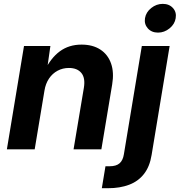

<svg xmlns="http://www.w3.org/2000/svg" viewBox="-20 -784 943 1008"><path d="M213.4 -308.1 162.1 0H16.1L106 -542.5H244.6L225.1 -406.2L213.4 -411.1Q246.1 -479 293.9 -514.4Q341.8 -549.8 408.2 -549.8Q466.8 -549.8 506.6 -523.9Q546.4 -498 563 -450.9Q579.6 -403.8 568.8 -339.8L512.2 0H366.2L420.4 -323.7Q428.7 -375 407 -401.1Q385.3 -427.2 341.8 -427.2Q309.6 -427.2 282.5 -412.8Q255.4 -398.4 237.3 -371.6Q219.2 -344.7 213.4 -308.1ZM724.6 -542.5H870.6L775.9 29.8Q766.1 90.8 735.8 129.4Q705.6 168 657.7 186Q609.9 204.1 547.4 204.1H514.6L533.7 88.9H554.7Q590.3 88.9 607.9 73.2Q625.5 57.6 630.4 25.9ZM809.6 -612.8Q775.9 -612.8 756.1 -635Q736.3 -657.2 741.2 -688.5Q746.6 -720.2 773.9 -741.9Q801.3 -763.7 834.5 -763.7Q868.2 -763.7 887.9 -741.9Q907.7 -720.2 902.3 -688.5Q897.5 -657.2 870.1 -635Q842.8 -612.8 809.6 -612.8Z"/></svg>

Font: Inter 16pt
Style: Bold Italic
Weight: 700
Italic angle: -9.3988°
Version: Version 4.001;git-66647c0bb